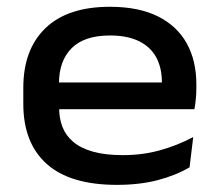

<svg xmlns="http://www.w3.org/2000/svg" viewBox="-20 -518 628 552"><path d="M316.5 13.5Q181.5 13.5 114.2 -46.8Q47 -107 47 -219.5V-265.5Q47 -376 110.8 -437.2Q174.5 -498.5 296 -498.5Q378.5 -498.5 433.8 -471Q489 -443.5 516.8 -393.5Q544.5 -343.5 544.5 -276V-265Q544.5 -249.5 543 -233.5Q541.5 -217.5 539 -204H443Q444.5 -223.5 445 -243.2Q445.5 -263 445.5 -280Q445.5 -323.5 428.8 -353.8Q412 -384 378.8 -400Q345.5 -416 296 -416Q222.5 -416 186 -379.5Q149.5 -343 149.5 -277.5V-250.5L150 -239V-208Q150 -178 159.5 -153.2Q169 -128.5 190.5 -110.2Q212 -92 247.2 -82Q282.5 -72 333.5 -72Q390 -72 440.2 -86Q490.5 -100 535.5 -124L525 -37Q485 -13.5 433 0Q381 13.5 316.5 13.5ZM97.5 -204V-281H518.5V-204Z"/></svg>

Font: Anek Gurmukhi Medium SemiExpanded
Style: Regular
Weight: 500
Width: 6
Version: Version 1.003